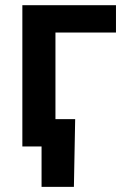

<svg xmlns="http://www.w3.org/2000/svg" viewBox="-20 -566 500 742"><path d="M428.2 -545.9V-440.4H194.3V0H66.4V-545.9ZM140.6 156.2V0H100.1V-105.5H270.5L265.6 156.2Z"/></svg>

Font: Inter Semi Bold
Style: Regular
Weight: 600
Designer: Rasmus Andersson
Foundry: rsms
Version: Version 4.000;git-e0f93cc